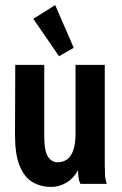

<svg xmlns="http://www.w3.org/2000/svg" viewBox="-20 -723 478 755"><path d="M182 12Q139 12 107 -7.5Q75 -27 57 -71.5Q39 -116 39 -192L40 -468H154V-188Q154 -129 168.5 -107Q183 -85 206 -85Q277 -85 277 -198V-468H392V-74Q392 -52 393 -34.5Q394 -17 400 0H296Q290 -13 288.5 -26Q287 -39 287 -54Q270 -22 241.5 -5Q213 12 182 12ZM212 -502 111 -649 197 -703 270 -535Z"/></svg>

Font: Inconsolata SemiCondensed ExtraBold
Style: Regular
Weight: 800
Width: 4
Monospace: yes
Designer: Raph Levien, Cyreal, Brenton Simpson
Foundry: Raph Levien, Cyreal, Google
Version: Version 3.100; ttfautohint (v1.8.4.7-5d5b)